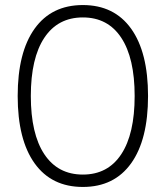

<svg xmlns="http://www.w3.org/2000/svg" viewBox="-20 -730 655 760"><path d="M308 10Q184 10 117 -83.5Q50 -177 50 -350Q50 -523 117 -616.5Q184 -710 308 -710Q432 -710 499 -616.5Q566 -523 566 -350Q566 -177 499 -83.5Q432 10 308 10ZM308 -39Q407 -39 460 -119.5Q513 -200 513 -350Q513 -500 460 -580.5Q407 -661 308 -661Q209 -661 155.5 -580.5Q102 -500 102 -350Q102 -200 155.5 -119.5Q209 -39 308 -39Z"/></svg>

Font: Readex Pro ExtraLight
Style: Regular
Weight: 200
Designer: Bonnie Shaver-Troup, Thomas Jockin
Foundry: Lexend
Version: Version 1.203; ttfautohint (v1.8.3)